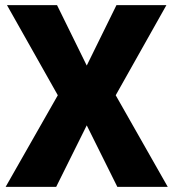

<svg xmlns="http://www.w3.org/2000/svg" viewBox="-20 -731 679 751"><path d="M203.1 -710.9 319.3 -474.6 435.5 -710.9H630.9L432.6 -358.4L636.2 0H439L319.3 -240.7L199.7 0H2L206.1 -358.4L7.3 -710.9Z"/></svg>

Font: Vazirmatn UI Black
Style: Regular
Weight: 900
Designer: Saber Rastikerdar
Foundry: Saber Rastikerdar
Version: Version 33.003